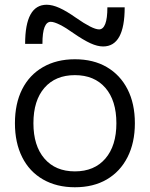

<svg xmlns="http://www.w3.org/2000/svg" viewBox="-20 -780 632 810"><path d="M296 10Q219 10 161.5 -23Q104 -56 73.5 -117Q43 -178 43 -260Q43 -343 73.5 -403.5Q104 -464 161.5 -497Q219 -530 296 -530Q374 -530 430.5 -497Q487 -464 518 -403.5Q549 -343 549 -260Q549 -178 518 -117Q487 -56 430.5 -23Q374 10 296 10ZM296 -57Q378 -57 424.5 -111Q471 -165 471 -260Q471 -356 424.5 -409.5Q378 -463 296 -463Q214 -463 167.5 -409.5Q121 -356 121 -260Q121 -165 167.5 -111Q214 -57 296 -57ZM415 -584Q391 -584 361.5 -597.5Q332 -611 290 -640Q258 -663 233 -675.5Q208 -688 194 -688Q177 -688 168 -665.5Q159 -643 159 -595H86Q86 -760 177 -760Q201 -760 231 -746.5Q261 -733 302 -704Q335 -681 359.5 -668.5Q384 -656 398 -656Q415 -656 424 -679Q433 -702 433 -749H506Q506 -584 415 -584Z"/></svg>

Font: M PLUS 2
Style: Regular
Weight: 400
Designer: Coji Morishita
Foundry: UNDERFOREST DESIGN
Version: Version 1.001